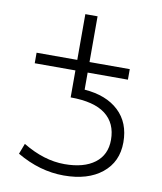

<svg xmlns="http://www.w3.org/2000/svg" viewBox="-83 -798 738 876"><g transform="rotate(10 285.5 -360.0)"><path d="M52.7 -470.7V-519.5H241.2V-731.4H297.9V-519.5H484.4V-470.7H297.9V-391.6Q399.4 -383.8 456.5 -330.1Q513.7 -276.4 513.7 -185.5Q513.7 -94.7 448.2 -42Q382.8 10.7 271.5 10.7Q160.2 10.7 53.7 -51.8L72.3 -100.6Q170.9 -41 265.6 -41Q355.5 -41 405.8 -79.1Q456.1 -117.2 456.1 -186.5Q456.1 -263.7 402.8 -304.7Q349.6 -345.7 241.2 -345.7V-470.7Z"/></g></svg>

Font: Gen Shin Gothic Light
Style: Regular
Weight: 200
Designer: [Source Han Sans]
Ryoko NISHIZUKA  (kana & ideographs); Paul D. Hunt (Latin, Greek & Cyrillic); Wenlong ZHANG  (bopomofo
Version: Version 1.002.20150607